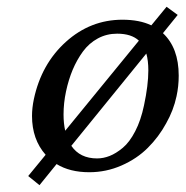

<svg xmlns="http://www.w3.org/2000/svg" viewBox="-20 -497 546 565"><path d="M470.2 -477.1 502.9 -453.1 459.5 -399.4Q505.9 -356 505.9 -274.4Q505.9 -243.2 499.5 -213.9Q490.7 -172.4 468.8 -133.8Q447.3 -94.2 415 -62Q382.8 -29.8 337.6 -10Q292.5 9.8 242.7 9.8Q185.5 9.8 146.5 -14.2L96.2 47.9L63 21L114.3 -41.5Q74.2 -86.9 74.2 -155.8Q74.2 -179.2 79.6 -205.1Q101.6 -308.6 173.8 -373.8Q246.1 -439 340.3 -439Q390.6 -439 425.3 -422.4ZM324.7 -397.9Q293.9 -397.9 268.1 -384Q242.2 -370.1 224.1 -345.5Q206.1 -320.8 193.8 -291.5Q181.6 -262.2 174.3 -228Q167 -193.8 167 -160.2Q167 -133.8 171.9 -112.3L388.7 -377.4Q366.7 -397.9 324.7 -397.9ZM410.6 -339.4 189.9 -67.9Q215.3 -30.8 265.6 -30.8Q284.2 -30.8 302.7 -38.1Q321.3 -45.4 341.3 -62Q361.3 -78.6 377.9 -110.8Q394.5 -142.6 403.8 -187Q416.5 -246.6 416.5 -289.6Q416.5 -318.8 410.6 -339.4Z"/></svg>

Font: Linux Biolinum G
Style: Italic
Weight: 400
Italic angle: -12°
Designer: Philipp H. Poll
Foundry: Philipp H. Poll
Version: Version 0.5.1